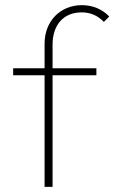

<svg xmlns="http://www.w3.org/2000/svg" viewBox="-20 -725 444 745"><path d="M153 -556V-460H31V-433H153V0H184V-433H354V-460H184V-552C184 -628 226 -677 297 -677C329 -677 358 -666 383 -640L404 -661C377 -689 340 -705 298 -705C214 -705 153 -643 153 -556Z"/></svg>

Font: MV Cash Thin
Style: Regular
Weight: 100
Designer: Rodrigo Fuenzalida
Foundry: fragTYPE
Version: Version 1.100;Glyphs 3.1.2 (3151)